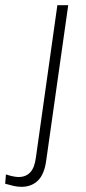

<svg xmlns="http://www.w3.org/2000/svg" viewBox="-104 -513 333 743"><path d="M-21 210Q-36 210 -51.5 206.5Q-67 203 -84 198L-81 162Q-66 167 -53.5 169.5Q-41 172 -32 172Q-4 172 13 154Q30 136 35 96L118 -493H160L75 107Q68 161 43 185.5Q18 210 -21 210Z"/></svg>

Font: Hanken Grotesk ExtraLight
Style: Italic
Weight: 250
Italic angle: -8°
Designer: Alfredo Marco Pradil
Foundry: Hanken Design Co.
Version: Version 3.013